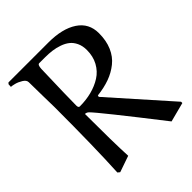

<svg xmlns="http://www.w3.org/2000/svg" viewBox="-192 -797 923 923"><g transform="rotate(-45 269.5 -335.5)"><path d="M169.9 -370.1Q169.9 -355 179.2 -355Q221.7 -355 259.5 -364.7Q297.4 -374.5 328.1 -394Q358.9 -413.6 377 -446.8Q395 -480 395 -522.9Q395 -550.8 385 -572Q375 -593.3 358.9 -606Q342.8 -618.7 320.3 -626.5Q297.9 -634.3 275.6 -637.2Q253.4 -640.1 228 -640.1H188Q177.2 -640.1 175.8 -613.8Q169.9 -421.9 169.9 -370.1ZM277.8 -331.1 275.9 -323.2 539.1 -26.9V-18.1L439.9 7.8Q221.7 -272.5 190.9 -303.2Q182.1 -312 170.9 -312Q170.9 -119.1 175.8 -22.9L92.8 5.9L82 -2.9Q90.8 -166 90.8 -439Q90.8 -441.4 89.4 -509.3Q87.9 -577.1 87.9 -610.8Q87.9 -625.5 69.8 -636.5Q51.8 -647.5 35.2 -651.6Q18.6 -655.8 11.2 -655.8L12.2 -672.9L18.1 -679.2H290Q383.8 -679.2 438.5 -643.1Q493.2 -606.9 493.2 -539.1Q493.2 -488.3 476.6 -450Q460 -411.6 429.7 -387.5Q399.4 -363.3 362.1 -349.9Q324.7 -336.4 277.8 -331.1Z"/></g></svg>

Font: Aref Ruqaa
Style: Regular
Weight: 400
Designer: Abdoulla Aref
Version: Version 0.7